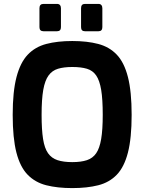

<svg xmlns="http://www.w3.org/2000/svg" viewBox="-20 -957 739 983"><path d="M350 6Q274 6 217 -8.5Q160 -23 121.5 -62.5Q83 -102 64 -176Q45 -250 45 -369Q45 -488 64.5 -562.5Q84 -637 122 -677Q160 -717 217 -732Q274 -747 350 -747Q426 -747 483 -732Q540 -717 578 -677Q616 -637 635 -562.5Q654 -488 654 -369Q654 -250 635 -176Q616 -102 578 -62.5Q540 -23 483 -8.5Q426 6 350 6ZM350 -127Q395 -127 425 -137Q455 -147 472.5 -172.5Q490 -198 498 -245.5Q506 -293 506 -369Q506 -449 498 -497Q490 -545 472.5 -570.5Q455 -596 425 -605Q395 -614 350 -614Q307 -614 277 -605Q247 -596 228.5 -570.5Q210 -545 201.5 -497Q193 -449 193 -369Q193 -293 200.5 -245.5Q208 -198 226 -172.5Q244 -147 274.5 -137Q305 -127 350 -127ZM415 -797Q395 -797 395 -818V-915Q395 -937 415 -937H484Q494 -937 499 -931Q504 -925 504 -915V-818Q504 -797 484 -797ZM203 -797Q182 -797 182 -818V-915Q182 -937 203 -937H272Q282 -937 287 -931Q292 -925 292 -915V-818Q292 -797 272 -797Z"/></svg>

Font: Exo Thin
Style: Bold
Weight: 700
Version: Version 2.000